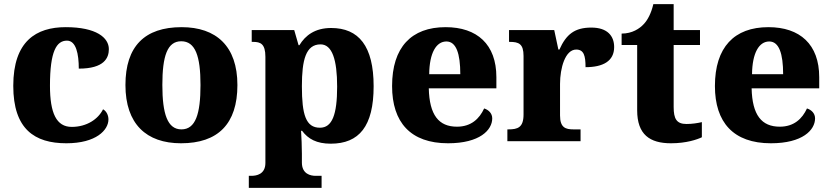

<svg xmlns="http://www.w3.org/2000/svg" viewBox="-20 -681 4010 926"><path d="M300 10C444 10 503 -54 503 -105C503 -123 495 -144 477 -154C454 -107 399 -69 326 -69C252 -69 221 -135 221 -268C221 -435 253 -485 303 -485C347 -485 360 -421 360 -350C483 -350 505 -402 505 -444C505 -499 445 -550 297 -550C155 -550 44 -483 44 -267C44 -58 147 10 300 10Z M853 10C1031 10 1125 -83 1125 -271C1125 -458 1023 -550 856 -550C678 -550 585 -458 585 -271C585 -83 686 10 853 10ZM855 -57C788 -57 763 -131 763 -271C763 -411 787 -482 854 -482C922 -482 947 -411 947 -271C947 -131 923 -57 855 -57Z M1180 225H1531V167H1502C1479 167 1436 159 1436 103V60C1436 23 1434 -16 1432 -50H1437C1466 -11 1507 12 1575 12C1712 12 1782 -72 1782 -265C1782 -459 1710 -546 1577 -546C1500 -546 1453 -511 1424 -463H1420L1399 -536H1194V-479H1201C1236 -479 1260 -470 1260 -407V105C1260 160 1216 167 1193 167H1180ZM1523 -65C1455 -65 1436 -128 1436 -265C1436 -392 1455 -467 1526 -467C1582 -467 1606 -393 1606 -263C1606 -128 1582 -65 1523 -65Z M2141 10C2294 10 2354 -54 2354 -110C2354 -134 2337 -151 2315 -158C2292 -108 2252 -70 2184 -70C2096 -70 2051 -126 2048 -255H2374V-309C2374 -467 2281 -550 2129 -550C1964 -550 1871 -453 1871 -266C1871 -91 1960 10 2141 10ZM2200 -323H2050C2051 -426 2084 -481 2133 -481C2180 -481 2200 -423 2200 -323Z M2427 0H2780V-57H2746C2708 -57 2681 -65 2681 -124V-276C2681 -353 2706 -442 2759 -442C2796 -442 2804 -412 2804 -357C2888 -357 2942 -386 2942 -454C2942 -508 2909 -548 2832 -548C2752 -548 2711 -516 2678 -442H2673L2653 -536H2435V-479H2438C2482 -479 2505 -470 2505 -411V-129C2505 -66 2477 -57 2432 -57H2427Z M3216 10C3290 10 3342 -8 3365 -19V-92C3344 -87 3317 -83 3291 -83C3243 -83 3229 -108 3229 -165V-464H3356V-536H3229V-661H3131C3121 -618 3104 -585 3085 -565C3065 -543 3029 -519 2978 -519V-464H3053V-149C3053 -32 3114 10 3216 10Z M3698 10C3851 10 3911 -54 3911 -110C3911 -134 3894 -151 3872 -158C3849 -108 3809 -70 3741 -70C3653 -70 3608 -126 3605 -255H3931V-309C3931 -467 3838 -550 3686 -550C3521 -550 3428 -453 3428 -266C3428 -91 3517 10 3698 10ZM3757 -323H3607C3608 -426 3641 -481 3690 -481C3737 -481 3757 -423 3757 -323Z"/></svg>

Font: Noto Serif Myanmar ExtraBold
Style: Regular
Weight: 800
Designer: Ben Mitchell and the Monotype Design Team
Foundry: Monotype Imaging Inc.
Version: Version 2.106